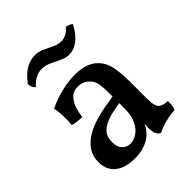

<svg xmlns="http://www.w3.org/2000/svg" viewBox="-191 -774 894 894"><g transform="rotate(-45 256.0 -327.0)"><path d="M349 9Q337 4 330 -9.5Q323 -23 323 -50Q323 -60 324.5 -73.5Q326 -87 329 -99H332Q328 -80 316.5 -61Q305 -42 288 -27Q270 -12 243 -2.5Q216 7 179 7Q115 7 80.5 -21.5Q46 -50 46 -101Q46 -140 64.5 -167.5Q83 -195 112.5 -213.5Q142 -232 177 -243Q212 -254 246.5 -260.5Q281 -267 309 -271Q309 -309 307.5 -331Q306 -353 301.5 -366.5Q297 -380 288 -390Q276 -404 261 -411Q246 -418 228 -418Q196 -418 178 -398.5Q160 -379 152 -352.5Q144 -326 142 -303Q128 -303 110 -305Q92 -307 81 -311Q83 -337 82.5 -368Q82 -399 76 -423Q118 -444 166 -455.5Q214 -467 255 -467Q298 -467 327 -456Q356 -445 372 -427Q397 -403 406 -363.5Q415 -324 415 -256V-153Q415 -124 419.5 -107Q424 -90 437 -82.5Q450 -75 476 -74Q477 -62 475.5 -48Q474 -34 469 -22Q441 -21 408 -13Q375 -5 349 9ZM213 -56Q235 -56 257 -70.5Q279 -85 294 -114.5Q309 -144 309 -192V-227Q283 -223 256 -217Q229 -211 206.5 -200Q184 -189 170.5 -171Q157 -153 157 -123Q157 -88 174 -72Q191 -56 213 -56ZM305 -551Q288 -551 270.5 -557.5Q253 -564 236.5 -573Q220 -582 202.5 -588.5Q185 -595 166 -595Q147 -595 127.5 -586Q108 -577 87 -554Q71 -567 71 -591Q104 -634 133 -648.5Q162 -663 188 -663Q213 -663 235.5 -652.5Q258 -642 279 -631.5Q300 -621 323 -621Q338 -621 353.5 -628.5Q369 -636 384 -654Q391 -653 401 -649.5Q411 -646 417 -639Q389 -590 361.5 -570.5Q334 -551 305 -551Z"/></g></svg>

Font: Vollkorn Medium
Style: Regular
Weight: 500
Designer: Friedrich Althausen
Foundry: Friedrich Althausen
Version: Version 5.000